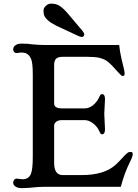

<svg xmlns="http://www.w3.org/2000/svg" viewBox="-20 -1004 743 1032"><path d="M50.8 0ZM271 -128.9Q271 -63 316.9 -63H418.9Q539.6 -63 600.1 -117.2Q617.7 -133.3 633.3 -150.4L650.4 -168.9Q666.5 -185.1 672.1 -186Q677.7 -187 681.6 -187.5Q707 -189 678.2 -132.8Q648.9 -74.2 629.4 0H222.2Q202.1 0 187.5 1L130.9 5.9Q116.2 7.3 99.9 7.3Q83.5 7.3 74.5 4.2Q65.4 1 60.5 -3.4Q50.8 -11.7 50.8 -20.8Q50.8 -29.8 55.7 -36.9Q60.5 -43.9 69.8 -43.9L101.1 -40.5Q134.8 -40.5 146.5 -70.3Q156.2 -94.7 156.2 -161.1V-602.1Q156.2 -667 147.2 -687Q138.2 -707 125.7 -714.4Q113.3 -721.7 93.8 -721.7L69.8 -718.8Q60.5 -718.8 55.7 -725.1Q50.8 -731.4 50.8 -737.8Q50.8 -744.1 53 -749.3Q55.2 -754.4 60.5 -758.8Q72.8 -769.5 94.5 -769.5Q116.2 -769.5 128.9 -768.6L154.3 -765.6Q189.9 -762.2 216.8 -762.2H620.6Q624 -726.6 633.3 -687L646.5 -631.8Q649.9 -615.7 649.9 -608.9Q649.9 -595.2 639.6 -595.2Q633.3 -595.2 616.2 -614.3L586.9 -646.5Q559.6 -675.3 543.2 -682.9Q526.9 -690.4 513.7 -693.4Q489.3 -698.7 448.7 -698.7H316.9Q290.5 -698.7 280.8 -687.5Q271 -676.3 271 -655.3V-447.3Q271 -421.4 314 -421.4H434.6Q468.8 -421.4 497.1 -455.6Q506.8 -467.3 511.7 -478.8Q516.6 -490.2 519.8 -494.1Q522.9 -498 528.8 -498Q544.4 -498 544.4 -470.7L540.5 -392.1L544.4 -309.6Q544.4 -282.2 528.8 -282.2Q522.9 -282.2 520 -286.4Q517.1 -290.5 512.2 -302Q507.3 -313.5 497.3 -325Q487.3 -336.4 476.6 -343.8Q456.1 -358.4 434.6 -358.4H313.5Q293 -358.4 282 -349.6Q271 -340.8 271 -328.1ZM419.9 -805.2Q411.6 -805.2 396 -813L280.8 -866.7Q226.6 -894.5 216.8 -922.9Q213.9 -932.6 213.9 -947Q213.9 -961.4 226.6 -972.9Q239.3 -984.4 253.7 -984.4Q268.1 -984.4 278.3 -981.9Q288.6 -979.5 299.3 -973.1Q320.3 -960.4 347.2 -928.2L424.3 -836.9Q433.1 -824.7 433.1 -819.3Q433.1 -814.9 429.7 -810.1Q426.3 -805.2 419.9 -805.2Z"/></svg>

Font: Stoke
Style: Regular
Weight: 400
Designer: Nicole Fally
Foundry: Nicole Fally
Version: Version 1.002